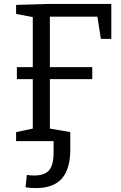

<svg xmlns="http://www.w3.org/2000/svg" viewBox="-20 -719 614 978"><path d="M233 -699H547V-521H494L476 -634H234V-377H450V-316H234V-64L338 -46V42Q338 142 295 190.5Q252 239 164 239Q135 239 110 235L117 172Q137 175 154 175Q207 175 230 148.5Q253 122 253 58V0H62V-46L147 -64V-316H66V-377H147V-632L62 -648V-694Z"/></svg>

Font: Bitter Pro
Style: Regular
Weight: 400
Designer: Sol Matas, and Bitter project Authors
Foundry: Sol Matas
Version: Version 1.010